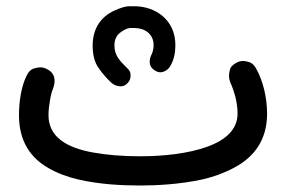

<svg xmlns="http://www.w3.org/2000/svg" viewBox="-20 -544 910 603"><path d="M39.6 -182.1C39.6 -100.1 76.2 -47.9 132.3 -16.1C160.2 0 191.4 11.7 225.1 19.5C292.5 35.2 362.8 38.6 419.4 38.6C470.7 38.6 543.5 35.2 615.7 19.5C651.4 11.2 685.1 -1 715.8 -17.6C777.3 -50.3 818.8 -103.5 818.8 -187C818.8 -239.3 805.2 -292 784.2 -329.1C777.8 -340.3 770.5 -346.7 762.2 -349.1C753.9 -351.6 747.6 -352.5 743.7 -352.5C735.8 -352.5 728.5 -350.6 721.2 -346.2C710 -339.8 703.6 -333 702.1 -325.2C700.2 -317.4 699.2 -311.5 699.2 -307.1C699.2 -299.3 700.7 -291.5 704.1 -283.2C708.5 -274.4 713.4 -260.7 718.8 -241.7C723.6 -222.7 726.1 -204.1 726.1 -187C726.1 -137.7 689 -104 630.4 -83C571.8 -62 496.1 -53.2 419.4 -53.2C365.2 -53.2 316.9 -57.1 273.4 -64.9C186.5 -80.1 132.3 -115.7 132.3 -182.1C132.3 -195.8 133.8 -210.9 136.7 -227.1C139.2 -243.2 142.6 -256.3 146.5 -265.6C149.9 -274.9 151.4 -282.7 151.4 -290C151.4 -307.1 143.1 -319.8 126 -327.6C119.6 -331.1 112.8 -332.5 106 -332.5C101.1 -332.5 94.2 -331.1 85.4 -328.6C76.7 -325.7 69.3 -318.4 64 -307.1C46.4 -272.5 39.6 -223.6 39.6 -182.1ZM271 -401.4C271 -372.1 276.9 -349.1 288.6 -332C300.3 -314.9 313.5 -299.3 328.6 -285.2C342.3 -272.9 355 -272.9 358.9 -272.9C366.2 -272.9 372.6 -275.4 377.9 -280.3C391.1 -292 390.1 -304.7 390.1 -308.1C390.1 -315.4 387.7 -321.8 382.3 -327.1C354.5 -354 339.4 -370.6 339.4 -401.4C339.4 -419.4 345.7 -432.6 357.9 -441.9C370.1 -451.2 380.9 -455.6 389.2 -456.1H401.9C433.6 -456.1 462.4 -438 462.4 -402.3C462.4 -390.1 459.5 -378.4 453.6 -367.7C451.2 -361.8 450.2 -356.4 450.2 -351.1C450.2 -344.7 450.7 -332 466.8 -322.3C472.7 -318.8 478.5 -316.9 483.9 -316.9C492.2 -316.9 508.8 -322.8 517.1 -340.8C526.4 -357.9 530.8 -378.4 530.8 -402.3C530.8 -483.4 466.3 -524.4 401.9 -524.4H384.8C373.5 -523.9 357.9 -519.5 338.4 -510.3C298.8 -492.2 271 -456.1 271 -401.4Z"/></svg>

Font: Mikhak Medium
Style: Regular
Weight: 500
Designer: Amin Abedi
Version: Version 3.2